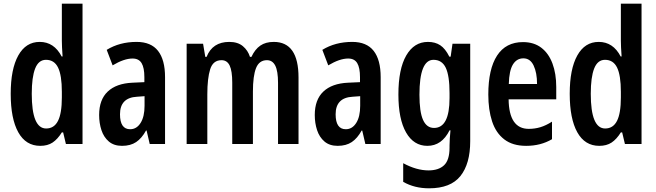

<svg xmlns="http://www.w3.org/2000/svg" viewBox="-20 -780 3554 1040"><path d="M198 10Q120 10 79 -63.5Q38 -137 38 -272Q38 -406 79 -479.5Q120 -553 195 -553Q273 -553 314 -474H319Q317 -502 316 -523Q315 -544 315 -559V-760H427V0H337L322 -63H315Q292 -26 265 -8Q238 10 198 10ZM230 -84Q273 -84 294 -125Q315 -166 315 -252V-283Q315 -372 294.5 -414Q274 -456 229 -456Q189 -456 170.5 -409Q152 -362 152 -272Q152 -84 230 -84Z M720 -553Q798 -553 836 -504.5Q874 -456 874 -362V0H791L774 -73H771Q748 -31 717.5 -10.5Q687 10 641 10Q597 10 569.5 -13.5Q542 -37 529.5 -75Q517 -113 517 -157Q517 -240 563.5 -284Q610 -328 697 -332L762 -335V-362Q762 -413 747 -438Q732 -463 698 -463Q652 -463 590 -426L558 -510Q628 -553 720 -553ZM722 -256Q630 -251 630 -161Q630 -80 685 -80Q720 -80 741.5 -114Q763 -148 763 -207V-259Z M1463 -553Q1597 -553 1597 -360V0H1486V-331Q1486 -395 1471 -424.5Q1456 -454 1426 -454Q1384 -454 1367 -411.5Q1350 -369 1350 -284V0H1238V-332Q1238 -396 1224 -425Q1210 -454 1180 -454Q1134 -454 1118.5 -405Q1103 -356 1103 -269V0H991V-543H1080L1092 -472H1099Q1131 -553 1222 -553Q1268 -553 1295.5 -530Q1323 -507 1334 -472H1342Q1361 -513 1390 -533Q1419 -553 1463 -553Z M1888 -553Q1966 -553 2004 -504.5Q2042 -456 2042 -362V0H1959L1942 -73H1939Q1916 -31 1885.5 -10.5Q1855 10 1809 10Q1765 10 1737.5 -13.5Q1710 -37 1697.5 -75Q1685 -113 1685 -157Q1685 -240 1731.5 -284Q1778 -328 1865 -332L1930 -335V-362Q1930 -413 1915 -438Q1900 -463 1866 -463Q1820 -463 1758 -426L1726 -510Q1796 -553 1888 -553ZM1890 -256Q1798 -251 1798 -161Q1798 -80 1853 -80Q1888 -80 1909.5 -114Q1931 -148 1931 -207V-259Z M2298 -553Q2337 -553 2364.5 -535Q2392 -517 2414 -473H2421L2431 -543H2527V-15Q2527 107 2474 173.5Q2421 240 2304 240Q2225 240 2164 205V104Q2236 143 2301 143Q2356 143 2385.5 115Q2415 87 2415 20V8Q2415 -9 2416.5 -31Q2418 -53 2420 -74H2415Q2373 10 2295 10Q2221 10 2179.5 -62.5Q2138 -135 2138 -268Q2138 -406 2180.5 -479.5Q2223 -553 2298 -553ZM2328 -456Q2252 -456 2252 -267Q2252 -174 2271.5 -130.5Q2291 -87 2331 -87Q2415 -87 2415 -249V-276Q2415 -370 2394.5 -413Q2374 -456 2328 -456Z M2813 -552Q2872 -552 2912 -521.5Q2952 -491 2972.5 -436Q2993 -381 2993 -309V-242H2735Q2737 -82 2844 -82Q2877 -82 2907 -91Q2937 -100 2970 -121V-26Q2909 10 2830 10Q2757 10 2711.5 -25Q2666 -60 2645.5 -122.5Q2625 -185 2625 -268Q2625 -406 2672.5 -479Q2720 -552 2813 -552ZM2815 -464Q2779 -464 2758.5 -431Q2738 -398 2736 -325H2889Q2889 -386 2870.5 -425Q2852 -464 2815 -464Z M3226 10Q3148 10 3107 -63.5Q3066 -137 3066 -272Q3066 -406 3107 -479.5Q3148 -553 3223 -553Q3301 -553 3342 -474H3347Q3345 -502 3344 -523Q3343 -544 3343 -559V-760H3455V0H3365L3350 -63H3343Q3320 -26 3293 -8Q3266 10 3226 10ZM3258 -84Q3301 -84 3322 -125Q3343 -166 3343 -252V-283Q3343 -372 3322.5 -414Q3302 -456 3257 -456Q3217 -456 3198.5 -409Q3180 -362 3180 -272Q3180 -84 3258 -84Z"/></svg>

Font: Noto Sans ExtraCondensed SemiBold
Style: Regular
Weight: 600
Width: 2
Designer: Monotype Design Team
Foundry: Monotype Imaging Inc.
Version: Version 2.013; ttfautohint (v1.8.4.7-5d5b)